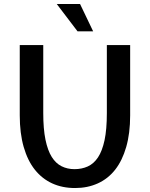

<svg xmlns="http://www.w3.org/2000/svg" viewBox="-20 -948 760 973"><path d="M639.6 -719.7V-363.3Q639.6 -272.5 619.6 -203.1Q599.6 -133.8 563.5 -87.9Q527.3 -42 475.6 -18.6Q423.8 4.9 360.4 4.9Q295.9 4.9 244.6 -18.6Q193.4 -42 156.7 -87.9Q120.1 -133.8 100.1 -203.1Q80.1 -272.5 80.1 -363.3V-719.7H199.2V-375Q199.2 -294.9 210.4 -240.2Q221.7 -185.5 242.2 -152.8Q262.7 -120.1 292 -105.5Q321.3 -90.8 357.4 -90.8Q394.5 -90.8 424.8 -104.5Q455.1 -118.2 476.6 -150.4Q498 -182.6 509.8 -237.3Q521.5 -292 521.5 -375V-719.7ZM267.6 -927.7H385.7L452.1 -789.1H373Z"/></svg>

Font: Allerta
Style: Regular
Weight: 400
Designer: Matt McInerney
Foundry: Matt McInerney
Version: Version 1.0